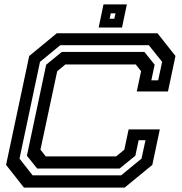

<svg xmlns="http://www.w3.org/2000/svg" viewBox="-20 -851 824 871"><path d="M88.5 0 7.5 -103 112.5 -597 237.5 -700H694.5L776 -597L742 -436H600.5L620 -528L596 -558.5H276.5L239.5 -528L163.5 -172L187.5 -141.5H507L544 -172L563.5 -264H705L671 -103L545.5 0ZM128 -55.5H529.5L622 -131.5L640 -215H609L594 -144.5L522.5 -86.5H148.5L102 -144.5L189.5 -557.5L260.5 -615.5H635L681.5 -557.5L666.5 -486.5H697.5L715.5 -570.5L655 -646H253.5L161.5 -570.5L68.5 -131.5ZM427.5 -726 449.5 -831H555.5L533.5 -726ZM477.5 -766H498.5L504 -790.5H482.5Z"/></svg>

Font: Tourney Expanded SemiBold
Style: Italic
Weight: 600
Width: 7
Italic angle: -12°
Designer: Tyler Finck
Foundry: Etcetera Type Co
Version: Version 1.010; ttfautohint (v1.8.3)